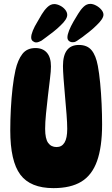

<svg xmlns="http://www.w3.org/2000/svg" viewBox="-20 -963 580 991"><path d="M256 8Q137 8 85 -61.5Q33 -131 33 -290Q33 -344 36 -401Q39 -458 45 -510Q51 -562 60 -602Q72 -654 95.5 -684.5Q119 -715 163 -715Q201 -715 222 -691Q243 -667 243 -620Q243 -597 238 -556.5Q233 -516 227.5 -469Q222 -422 217.5 -376.5Q213 -331 213 -298Q213 -247 228.5 -225.5Q244 -204 272 -204Q299 -204 313 -227Q327 -250 327 -298Q327 -327 323.5 -372.5Q320 -418 315.5 -467.5Q311 -517 308 -558.5Q305 -600 305 -622Q305 -731 387 -731Q430 -731 452.5 -704Q475 -677 485 -623Q492 -586 497 -534Q502 -482 504.5 -426.5Q507 -371 507 -321Q507 -205 481 -132Q455 -59 400 -25.5Q345 8 256 8ZM355 -745Q344 -745 336 -751.5Q328 -758 328 -770Q328 -784 336.5 -805.5Q345 -827 360 -853Q371 -871 383.5 -892Q396 -913 411.5 -928Q427 -943 446 -943Q460 -943 476 -934.5Q492 -926 503 -913Q514 -900 514 -887Q514 -866 478 -832Q462 -816 442 -800Q422 -784 404.5 -771Q387 -758 377 -752Q369 -747 364.5 -746Q360 -745 355 -745ZM167 -744Q158 -744 149.5 -750.5Q141 -757 141 -770Q141 -784 149.5 -805Q158 -826 174 -852Q183 -868 195.5 -889Q208 -910 224.5 -926Q241 -942 260 -942Q274 -942 290 -934Q306 -926 316.5 -913Q327 -900 327 -886Q327 -864 293 -832Q276 -815 255.5 -799Q235 -783 218.5 -771Q202 -759 194 -753Q188 -750 181 -747Q174 -744 167 -744Z"/></svg>

Font: DynaPuff Condensed SemiBold
Style: Regular
Weight: 600
Width: 3
Designer: Toshi Omagari, Jennifer Daniel
Foundry: Google Fonts
Version: Version 2.000